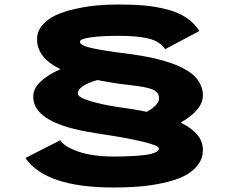

<svg xmlns="http://www.w3.org/2000/svg" viewBox="-20 -726 1090 855"><path d="M883.5 -59Q883.5 -19.5 859.5 10.8Q835.5 41 797.2 59.2Q759 77.5 705.2 89Q651.5 100.5 598.5 104.8Q545.5 109 485.5 109Q183.5 109 93 -22.5L248.5 -101.5Q265 -73.5 328.2 -51.2Q391.5 -29 485.5 -29Q536 -29 573.5 -31.2Q611 -33.5 632.5 -36.8Q654 -40 666.8 -45Q679.5 -50 683.5 -54.8Q687.5 -59.5 687.5 -65.5Q687.5 -77.5 619.5 -94Q551.5 -110.5 467 -123.5Q354 -140.5 307.5 -152.5Q128 -198 128 -295.5Q128 -331.5 161 -362.8Q194 -394 249.5 -418Q145 -468 145 -551.5Q145 -586.5 168.8 -614.2Q192.5 -642 229.5 -658.8Q266.5 -675.5 316 -686.5Q365.5 -697.5 412.2 -701.8Q459 -706 507.5 -706Q575 -706 627 -701Q679 -696 727 -683.2Q775 -670.5 810.2 -646.8Q845.5 -623 868 -588L715.5 -507Q691 -543 640 -554.8Q589 -566.5 507.5 -566.5Q453 -566.5 413.8 -563Q374.5 -559.5 355.2 -553.8Q336 -548 336 -540Q336 -525 378 -514.5Q420 -504 491.5 -494Q499.5 -493 525 -489.8Q550.5 -486.5 568.8 -484Q587 -481.5 617.5 -476.2Q648 -471 670.8 -465.5Q693.5 -460 722.5 -451.2Q751.5 -442.5 773 -433Q794.5 -423.5 816.5 -409.8Q838.5 -396 852.2 -380.5Q866 -365 874.8 -344.8Q883.5 -324.5 883.5 -301.5Q883.5 -236.5 784.5 -180Q883.5 -132 883.5 -59ZM505 -249.5Q585 -238.5 633.5 -228Q688.5 -259 688.5 -288Q688.5 -304.5 677.2 -315.8Q666 -327 642.8 -333Q619.5 -339 597.5 -342.2Q575.5 -345.5 539.8 -349.5Q504 -353.5 481.5 -357.5Q475.5 -358.5 451.8 -362.5Q428 -366.5 413.5 -369.5Q326.5 -344.5 326.5 -309Q326.5 -293 381.2 -276.2Q436 -259.5 505 -249.5Z"/></svg>

Font: League Mono Extended ExtraBold
Style: Regular
Weight: 800
Width: 9
Designer: Tyler Finck
Foundry: The League of Moveable Type / Tyler Finck
Version: Version 2.210